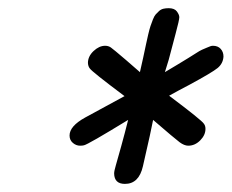

<svg xmlns="http://www.w3.org/2000/svg" viewBox="-20 -540 566 469"><path d="M149.9 -209Q149.9 -231.9 188 -252.9Q275.9 -300.8 284.2 -305.2Q204.1 -365.2 199.2 -373Q195.3 -377.9 194.8 -386.2Q194.8 -402.3 208.5 -415.3Q222.2 -428.2 236.8 -428.2Q244.6 -428.2 250.7 -424.1Q256.8 -419.9 288.1 -393.1Q308.1 -376 321.8 -363.8Q325.7 -379.9 329.8 -399.4Q334 -418.9 336.4 -430.4Q338.9 -441.9 342 -455.6Q345.2 -469.2 347.7 -476.6Q350.1 -483.9 353.5 -492.4Q356.9 -501 360.4 -504.9Q363.8 -508.8 368.4 -512.9Q373 -517.1 378.9 -518.6Q384.8 -520 392.1 -520Q406.2 -520 412.1 -512Q418 -503.9 418 -498Q418 -491.2 408.9 -457.5Q399.9 -423.8 392.1 -394L382.8 -363.8Q397.9 -372.6 414.6 -382.8Q431.2 -393.1 440.2 -398.4Q449.2 -403.8 458.5 -409.9Q467.8 -416 473.4 -418.5Q479 -420.9 484.6 -423.3Q490.2 -425.8 493.7 -427Q497.1 -428.2 500 -428.2Q512.2 -428.2 519 -420.7Q525.9 -413.1 525.9 -401.9Q524.9 -384.8 511.5 -373.8Q498 -362.8 442.9 -333Q412.1 -316.9 393.1 -306.2Q473.1 -246.1 478 -237.8Q481.9 -232.9 481.9 -225.1Q481.9 -210 469 -197Q456.1 -184.1 439.9 -184.1Q430.2 -184.1 418.7 -192.6Q407.2 -201.2 354 -247.1Q350.1 -225.1 329.1 -133.8Q319.3 -90.8 285.2 -90.8Q259.3 -90.8 258.8 -116.2Q258.8 -122.1 262.9 -136Q267.1 -149.9 276.1 -182.9Q285.2 -215.8 293 -247.1Q194.8 -187 185.1 -185.1Q181.2 -184.1 175.8 -184.1Q166 -184.1 158 -190.9Q149.9 -197.8 149.9 -209Z"/></svg>

Font: CMU Typewriter Text
Style: Italic
Weight: 500
Italic angle: -14.04°
Version: Version 0.7.0